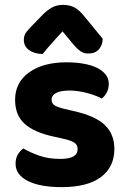

<svg xmlns="http://www.w3.org/2000/svg" viewBox="-20 -753 523 789"><path d="M450 -141Q450 -67 395 -25.5Q340 16 233 16Q191 16 156.5 10Q122 4 97 -8Q72 -20 58 -38Q44 -56 44 -80Q44 -102 53 -117.5Q62 -133 76 -143Q105 -126 142 -113Q179 -100 228 -100Q299 -100 299 -140Q299 -157 286.5 -166Q274 -175 244 -182L204 -191Q122 -208 82 -243.5Q42 -279 42 -343Q42 -414 99.5 -455.5Q157 -497 254 -497Q290 -497 322 -491.5Q354 -486 377 -475Q400 -464 413.5 -447.5Q427 -431 427 -409Q427 -389 419 -373.5Q411 -358 398 -348Q390 -353 374.5 -359Q359 -365 341 -370Q323 -375 303 -378Q283 -381 266 -381Q231 -381 211.5 -371.5Q192 -362 192 -343Q192 -329 203 -321Q214 -313 243 -306L281 -297Q372 -277 411 -239Q450 -201 450 -141ZM237 -624Q224 -610 213.5 -598.5Q203 -587 193.5 -576Q184 -565 174.5 -554.5Q165 -544 155 -531Q120 -532 99 -547.5Q78 -563 78 -589Q78 -608 88 -621Q98 -634 118 -654L157 -694Q174 -711 193.5 -722Q213 -733 239 -733Q263 -733 283 -724Q303 -715 328 -684L402 -594Q402 -569 387 -551Q372 -533 342 -533Q324 -533 310 -543Q296 -553 282 -570Z"/></svg>

Font: Baloo Bhai 2
Style: Bold
Weight: 700
Designer: Supriya Tembe, Noopur Datye and Ek Type
Foundry: Ek Type
Version: Version 1.640;PS 1.000;hotconv 16.6.51;makeotf.lib2.5.65220;